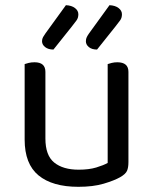

<svg xmlns="http://www.w3.org/2000/svg" viewBox="-20 -707 590 740"><path d="M75 -460Q80 -462 90.5 -464.5Q101 -467 113 -467Q155 -467 155 -430V-173Q155 -108 189 -80.5Q223 -53 283 -53Q323 -53 351 -61.5Q379 -70 395 -79V-460Q400 -462 410.5 -464.5Q421 -467 432 -467Q475 -467 475 -430V-82Q475 -61 469.5 -48.5Q464 -36 443 -24Q420 -11 379.5 1Q339 13 282 13Q182 13 128.5 -31Q75 -75 75 -169ZM234 -687Q256 -686 269 -676Q282 -666 282 -652Q282 -638 275 -628.5Q268 -619 257 -605L186 -516Q166 -516 154 -525.5Q142 -535 142 -548Q142 -557 146 -564Q150 -571 155 -578ZM402 -687Q424 -686 437 -676Q450 -666 450 -652Q450 -638 443 -628.5Q436 -619 425 -605L354 -516Q334 -516 322.5 -525.5Q311 -535 311 -548Q311 -557 314.5 -564Q318 -571 323 -578Z"/></svg>

Font: Baloo 2
Style: Regular
Weight: 400
Designer: Sarang Kulkarni and Ek Type
Foundry: Ek Type
Version: Version 1.640;hotconv 1.0.111;makeotfexe 2.5.65597; ttfautoh